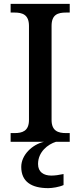

<svg xmlns="http://www.w3.org/2000/svg" viewBox="-20 -734 416 994"><path d="M35 0H208C147 14 90 68 90 130C90 206 142 240 230 240C251 240 288 234 309 224V167C285 172 264 175 246 175C206 175 177 157 177 115C177 52 228 13 270 0H341V-45H322C281 -45 247 -56 247 -113V-600C247 -659 280 -669 322 -669H341V-714H35V-669H55C95 -669 130 -659 130 -600V-113C130 -55 95 -45 55 -45H35Z"/></svg>

Font: Noto Serif Malayalam Medium
Style: Regular
Weight: 500
Designer: Indian type Foundry, Jelle Bosma, Monotype Design Team
Foundry: Monotype Imaging Inc.
Version: Version 2.104